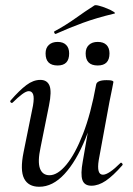

<svg xmlns="http://www.w3.org/2000/svg" viewBox="-20 -700 508 733"><path d="M130 13Q88 13 72 -18.5Q56 -50 70 -119L106 -297Q111 -327 106.5 -339.5Q102 -352 90 -352Q80 -352 64 -340Q48 -328 29 -309Q25 -305 21 -309Q17 -313 21 -317Q54 -355 80.5 -375Q107 -395 134 -395Q160 -395 169 -373Q178 -351 167 -297L135 -138Q123 -83 132.5 -57Q142 -31 169 -31Q200 -31 233.5 -71.5Q267 -112 297 -189Q327 -266 347 -377L361 -376Q342 -259 306.5 -171.5Q271 -84 226 -35.5Q181 13 130 13ZM329 9Q302 9 294.5 -13Q287 -35 296 -84L347 -377Q350 -394 387 -394Q403 -394 408 -392Q413 -390 413 -387Q413 -384 408 -361Q403 -338 398 -312L357 -89Q348 -33 373 -33Q384 -33 401 -44.5Q418 -56 439 -77Q442 -81 446 -76.5Q450 -72 447 -69Q412 -29 384 -10Q356 9 329 9ZM353 -450Q307 -450 307 -496Q307 -517 319.5 -528.5Q332 -540 353 -540Q375 -540 386.5 -528.5Q398 -517 398 -496Q398 -450 353 -450ZM200 -450Q154 -450 154 -496Q154 -517 166.5 -528.5Q179 -540 200 -540Q221 -540 232.5 -528.5Q244 -517 244 -496Q244 -450 200 -450ZM194 -571Q190 -569 187.5 -574.5Q185 -580 189 -581Q233 -605 268.5 -630.5Q304 -656 340 -679Q344 -682 358.5 -678Q373 -674 389 -667.5Q405 -661 414 -655Q423 -649 416 -648Q349 -632 297 -613Q245 -594 194 -571Z"/></svg>

Font: Cormorant Medium
Style: Italic
Weight: 500
Italic angle: -10°
Designer: Christian Thalmann (Catharsis Fonts)
Foundry: Catharsis Fonts
Version: Version 4.000